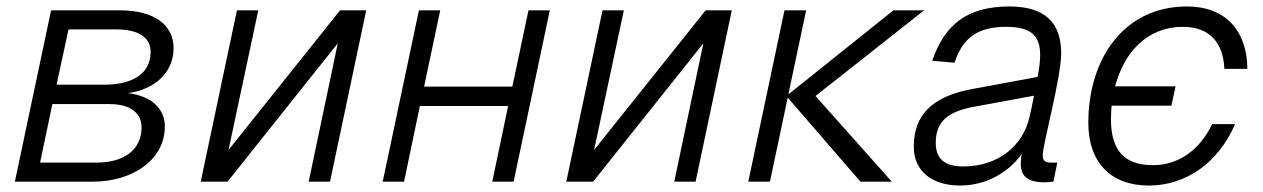

<svg xmlns="http://www.w3.org/2000/svg" viewBox="-20 -562 3907 594"><path d="M26 0H268C388 0 490 -66 490 -171C490 -226 448 -265 376 -274C459 -285 517 -338 517 -413C517 -486 456 -530 351 -530H138ZM155 -300 192 -471H339C411 -471 446 -445 446 -401C446 -335 391 -300 303 -300ZM104 -59 142 -240H319C382 -240 418 -213 418 -168C418 -97 361 -59 280 -59Z M601 0H684L1025 -428L935 0H1001L1113 -530H1032L687 -98L779 -530H713Z M1164 0H1230L1279 -234H1552L1503 0H1569L1681 -530H1615L1565 -294H1292L1342 -530H1276Z M1732 0H1815L2156 -428L2066 0H2132L2244 -530H2163L1818 -98L1910 -530H1844Z M2295 0H2362L2417 -260L2642 0H2739L2503 -265L2839 -530H2744L2419 -270L2474 -530H2407Z M3138 -56C3138 -14 3163 2 3211 2C3221 2 3232 1 3239 0L3251 -59H3231C3214 -59 3206 -64 3206 -82C3206 -116 3263 -321 3263 -397C3263 -489 3216 -542 3103 -542C2970 -542 2902 -484 2864 -374L2933 -368C2959 -447 3007 -479 3093 -479C3172 -479 3198 -450 3198 -391C3198 -374 3195 -349 3190 -324L2990 -287C2863 -264 2807 -206 2807 -108C2807 -32 2864 12 2950 12C3032 12 3102 -30 3141 -86C3139 -76 3138 -65 3138 -56ZM2875 -120C2875 -185 2911 -217 2995 -232L3179 -266C3174 -240 3169 -216 3165 -200C3145 -111 3068 -47 2960 -47C2901 -47 2875 -72 2875 -120Z M3534 12C3651 12 3750 -60 3801 -178H3730C3692 -98 3626 -51 3547 -51C3463 -51 3417 -92 3417 -193C3417 -208 3418 -222 3419 -235H3604L3617 -295H3430C3457 -399 3529 -479 3639 -479C3722 -479 3764 -431 3768 -349H3839C3838 -469 3770 -542 3652 -542C3457 -542 3347 -380 3347 -182C3347 -61 3415 12 3534 12Z"/></svg>

Font: Geist Light
Style: Italic
Weight: 300
Italic angle: -12°
Designer: Basement.studio, Andrés Briganti, Mateo Zaragoza
Foundry: Basement.studio, Vercel, Andrés Briganti, Guido Ferreyra, Mateo Zaragoza
Version: Version 1.500